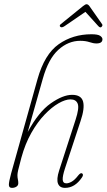

<svg xmlns="http://www.w3.org/2000/svg" viewBox="-20 -881 504 908"><path d="M81 -135Q69.5 -92.5 66 -76.8Q62.5 -61 62.5 -53Q62.5 -41 64.5 -32.8Q66.5 -24.5 66.5 -14.5Q66.5 -4 57.5 1.8Q48.5 7.5 36.5 7.5Q22.5 7.5 22 -6.2Q21.5 -20 32.5 -60.5L157.5 -507Q190.5 -624.5 257.5 -671.8Q324.5 -719 412.5 -719Q443 -719 453.8 -711.5Q464.5 -704 464.5 -695.5Q464.5 -675.5 436 -675.5Q421.5 -675.5 403 -681.8Q384.5 -688 359.5 -688Q303 -688 256 -645.5Q209 -603 182.5 -509L111 -256.5Q162.5 -352 220 -392.2Q277.5 -432.5 321 -432.5Q364 -432.5 372.8 -401Q381.5 -369.5 361 -308.5L287.5 -85Q275.5 -48.5 276.5 -31.2Q277.5 -14 294 -14Q305 -14 319.2 -22Q333.5 -30 350.5 -52Q362 -66 369 -60.5Q376.5 -54.5 367 -41Q334 7.5 287.5 7.5Q262 7.5 254.2 -13Q246.5 -33.5 259.5 -74L337.5 -315Q355.5 -370 347.5 -390.5Q339.5 -411 313.5 -411Q289 -411 256.8 -392.5Q224.5 -374 190.8 -338.8Q157 -303.5 128 -252.2Q99 -201 81 -135ZM458.5 -752.5Q453 -749 445 -757.5L384 -825L285.5 -757.5Q271.5 -748 265 -754.5Q259.5 -760 267 -766.5L372.5 -852Q384 -861 389 -861Q396.5 -861 403 -852L463 -766.5Q465.5 -763 463.8 -759Q462 -755 458.5 -752.5Z"/></svg>

Font: Fraunces144ptSuperSoftThinItalic
Style: Italic
Weight: 100
Italic angle: -16°
Version: Version 1.000;[0bf87f6ff]